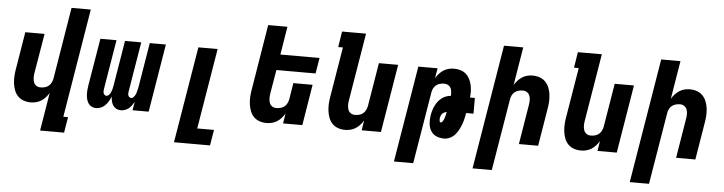

<svg xmlns="http://www.w3.org/2000/svg" viewBox="-53 -990 5506 1460"><g transform="rotate(5 2700.0 -260.0)"><path d="M284 215 332 -76Q321 -58 306.5 -41.5Q292 -25 273.5 -13.5Q255 -2 234.5 3Q214 8 194 8Q165 8 139.5 -1Q114 -10 96 -28.5Q78 -47 68.5 -72Q59 -97 55.5 -124Q52 -151 53.5 -179Q55 -207 60 -235L107 -520H254L203 -216Q200 -198 200.5 -180Q201 -162 206.5 -146.5Q212 -131 226 -121.5Q240 -112 258 -112Q274 -112 290.5 -116Q307 -120 320 -130.5Q333 -141 340.5 -156.5Q348 -172 351 -187L441 -735H588L451 95H487L467 215Z M694 8Q675 8 659.5 0.5Q644 -7 634.5 -21Q625 -35 620.5 -52Q616 -69 615 -87Q614 -105 615.5 -123.5Q617 -142 620 -160L680 -520H803L740 -140Q739 -132 739 -124Q739 -116 741.5 -109Q744 -102 750 -97Q756 -92 763 -92Q772 -92 779.5 -98.5Q787 -105 791.5 -113Q796 -121 799.5 -129.5Q803 -138 805 -146.5Q807 -155 808.5 -163.5Q810 -172 812 -181L868 -520H992L929 -140Q928 -132 927.5 -124Q927 -116 930 -109Q933 -102 938.5 -97Q944 -92 952 -92Q961 -92 968 -98.5Q975 -105 980 -113Q985 -121 988 -129.5Q991 -138 993 -146.5Q995 -155 997 -163.5Q999 -172 1001 -181L1057 -520H1180L1094 0H971L982 -66Q974 -51 964.5 -37.5Q955 -24 942 -13.5Q929 -3 913 2.5Q897 8 882 8Q863 8 847.5 0Q832 -8 822.5 -22.5Q813 -37 809 -54.5Q805 -72 804 -90Q797 -72 787 -54.5Q777 -37 763 -22.5Q749 -8 730.5 0Q712 8 694 8Z M1306 215 1428 -520H1575L1473 95H1601L1581 215Z M1994 8Q1965 8 1939.5 -1Q1914 -10 1896 -28.5Q1878 -47 1868.5 -72Q1859 -97 1855.5 -124Q1852 -151 1853.5 -179Q1855 -207 1860 -235L1942 -735H2089L2054 -520H2353L2333 -400H2034L2003 -216Q2000 -198 2000.5 -180Q2001 -162 2006.5 -146.5Q2012 -131 2026 -121.5Q2040 -112 2058 -112Q2074 -112 2090.5 -116Q2107 -120 2120 -130.5Q2133 -141 2140.5 -156.5Q2148 -172 2151 -187L2171 -312H2318L2267 0H2120L2132 -76Q2121 -58 2106.5 -41.5Q2092 -25 2073.5 -13.5Q2055 -2 2034.5 3Q2014 8 1994 8Z M2594 8Q2565 8 2539.5 -1Q2514 -10 2496 -28.5Q2478 -47 2468.5 -72Q2459 -97 2455.5 -124Q2452 -151 2453.5 -179Q2455 -207 2460 -235L2523 -615H2487L2506 -735H2689L2603 -216Q2600 -198 2600.5 -180Q2601 -162 2606.5 -146.5Q2612 -131 2626 -121.5Q2640 -112 2658 -112Q2674 -112 2690.5 -116Q2707 -120 2720 -130.5Q2733 -141 2740.5 -156.5Q2748 -172 2751 -187L2806 -520H2953L2867 0H2720L2732 -76Q2721 -58 2706.5 -41.5Q2692 -25 2673.5 -13.5Q2655 -2 2634.5 3Q2614 8 2594 8Z M2985 215 3107 -520H3254L3241 -444Q3252 -462 3267 -478.5Q3282 -495 3300 -506.5Q3318 -518 3338.5 -523Q3359 -528 3379 -528Q3405 -528 3428.5 -521Q3452 -514 3469.5 -499Q3487 -484 3498 -463Q3509 -442 3514.5 -418.5Q3520 -395 3521 -370Q3522 -345 3519 -320H3556V-200H3500Q3496 -178 3491 -156Q3486 -134 3478 -112.5Q3470 -91 3459 -70Q3448 -49 3432 -31Q3416 -13 3394 -2.5Q3372 8 3350 8Q3329 8 3309 3Q3289 -2 3273.5 -13Q3258 -24 3247.5 -41Q3237 -58 3233 -78Q3229 -98 3229.5 -119Q3230 -140 3233 -161Q3236 -179 3241.5 -197Q3247 -215 3255 -232Q3263 -249 3275 -265Q3287 -281 3302.5 -293Q3318 -305 3336.5 -312Q3355 -319 3373 -320Q3374 -335 3372.5 -351Q3371 -367 3364.5 -380Q3358 -393 3344.5 -400.5Q3331 -408 3315 -408Q3299 -408 3283 -404Q3267 -400 3253.5 -389.5Q3240 -379 3232.5 -363.5Q3225 -348 3223 -333L3132 215ZM3313 -112Q3321 -112 3326.5 -119.5Q3332 -127 3335 -134.5Q3338 -142 3341 -149.5Q3344 -157 3345.5 -165Q3347 -173 3349 -180.5Q3351 -188 3352 -196Q3344 -194 3335.5 -190Q3327 -186 3320 -179.5Q3313 -173 3309.5 -164.5Q3306 -156 3304 -147Q3303 -142 3303.5 -137Q3304 -132 3304 -126.5Q3304 -121 3306 -116.5Q3308 -112 3313 -112Z M3585 215 3742 -735H3889L3841 -444Q3852 -462 3867 -478.5Q3882 -495 3900 -506.5Q3918 -518 3938.5 -523Q3959 -528 3979 -528Q4008 -528 4033.5 -519Q4059 -510 4077 -491.5Q4095 -473 4105 -448Q4115 -423 4118.5 -396Q4122 -369 4120.5 -341Q4119 -313 4114 -285L4067 0H3920L3970 -304Q3973 -322 3973 -340Q3973 -358 3967 -373.5Q3961 -389 3947 -398.5Q3933 -408 3915 -408Q3899 -408 3883 -404Q3867 -400 3853.5 -389.5Q3840 -379 3832.5 -363.5Q3825 -348 3823 -333L3732 215Z M4394 8Q4365 8 4339.5 -1Q4314 -10 4296 -28.5Q4278 -47 4268.5 -72Q4259 -97 4255.5 -124Q4252 -151 4253.5 -179Q4255 -207 4260 -235L4323 -615H4287L4306 -735H4489L4403 -216Q4400 -198 4400.5 -180Q4401 -162 4406.5 -146.5Q4412 -131 4426 -121.5Q4440 -112 4458 -112Q4474 -112 4490.5 -116Q4507 -120 4520 -130.5Q4533 -141 4540.5 -156.5Q4548 -172 4551 -187L4606 -520H4753L4667 0H4520L4532 -76Q4521 -58 4506.5 -41.5Q4492 -25 4473.5 -13.5Q4455 -2 4434.5 3Q4414 8 4394 8Z M4785 215 4942 -735H5089L5041 -444Q5052 -462 5067 -478.5Q5082 -495 5100 -506.5Q5118 -518 5138.5 -523Q5159 -528 5179 -528Q5208 -528 5233.5 -519Q5259 -510 5277 -491.5Q5295 -473 5305 -448Q5315 -423 5318.5 -396Q5322 -369 5320.5 -341Q5319 -313 5314 -285L5267 0H5120L5170 -304Q5173 -322 5173 -340Q5173 -358 5167 -373.5Q5161 -389 5147 -398.5Q5133 -408 5115 -408Q5099 -408 5083 -404Q5067 -400 5053.5 -389.5Q5040 -379 5032.5 -363.5Q5025 -348 5023 -333L4932 215Z"/></g></svg>

Font: Iosevka Heavy Extended Oblique
Style: Regular
Weight: 900
Width: 7
Italic angle: -9°
Monospace: yes
Designer: Belleve Invis
Foundry: Belleve Invis
Version: Version 32.5.0; ttfautohint (v1.8.4)